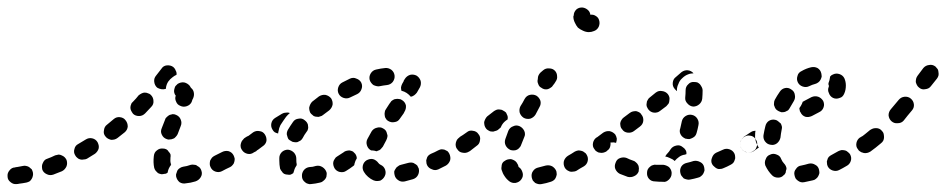

<svg xmlns="http://www.w3.org/2000/svg" viewBox="-35 -458 2504 508"><path d="M35 25Q39 24 43 22Q47 19 49 15Q51 12 52 7Q53 3 52 -2Q51 -6 49 -10Q46 -13 42 -16Q39 -18 34 -19Q30 -20 26 -19Q17 -17 10 -16Q6 -16 5 -15Q-4 -15 -10 -7Q-16 0 -15 9Q-15 18 -7 24Q0 30 9 29Q12 29 16 28Q25 27 35 25ZM496 11Q501 3 498 -6Q497 -10 494 -14Q491 -17 487 -19Q484 -22 479 -22Q475 -23 470 -22Q459 -18 450 -17Q445 -16 442 -14Q438 -12 435 -8Q433 -4 432 0Q430 4 431 9Q433 18 440 24Q448 29 457 27Q469 26 482 22Q491 19 496 11ZM141 -18Q144 -26 141 -35Q139 -39 136 -42Q133 -45 128 -47Q124 -49 120 -49Q115 -48 111 -47Q101 -42 90 -38Q86 -37 83 -34Q80 -31 78 -26Q76 -22 76 -18Q76 -13 77 -9Q80 -1 89 3Q97 7 106 4Q118 -1 129 -5Q137 -9 141 -18ZM392 3Q387 2 383 0Q380 -3 377 -6Q374 -10 373 -14Q370 -28 372 -45Q373 -55 380 -60Q387 -66 396 -65Q401 -65 405 -63Q409 -61 411 -57Q414 -54 416 -50Q417 -45 416 -41Q415 -31 417 -25Q417 -24 417 -23Q417 -23 418 -22Q417 -21 417 -21Q411 -13 409 -4Q409 -3 409 -2Q407 0 405 1Q403 2 400 2Q396 3 392 3ZM581 -22Q584 -25 585 -30Q586 -34 586 -38Q585 -43 583 -47Q579 -55 570 -58Q561 -60 553 -56Q543 -51 533 -46Q529 -44 526 -41Q523 -37 521 -33Q520 -29 520 -24Q520 -20 522 -16Q526 -7 535 -4Q544 -1 552 -5Q563 -11 574 -16Q578 -18 581 -22ZM222 -57Q225 -61 226 -65Q227 -69 226 -74Q225 -78 223 -82Q218 -90 209 -92Q200 -94 192 -89Q182 -83 172 -77Q164 -73 162 -64Q159 -55 164 -47Q166 -43 170 -40Q173 -37 178 -36Q182 -35 186 -36Q191 -36 195 -38Q205 -44 216 -51Q219 -53 222 -57ZM649 -65Q651 -69 652 -73Q653 -77 652 -82Q651 -86 649 -90Q643 -97 634 -99Q625 -101 617 -96L611 -92Q608 -89 605 -85Q603 -81 602 -77Q601 -73 602 -68Q603 -64 606 -60Q611 -53 620 -51Q629 -49 637 -55L643 -58Q646 -61 649 -65ZM303 -123Q303 -133 297 -140Q292 -147 282 -148Q273 -149 266 -143Q257 -135 248 -128Q241 -123 240 -113Q238 -104 244 -97Q247 -93 251 -91Q255 -89 259 -88Q264 -88 268 -89Q272 -90 276 -93Q285 -100 295 -108Q302 -114 303 -123ZM393 -102Q397 -93 406 -90Q410 -88 414 -89Q419 -89 423 -91Q427 -92 430 -96Q433 -99 435 -103Q439 -113 443 -124Q447 -133 443 -142Q440 -150 431 -154Q427 -156 422 -156Q418 -155 414 -154Q410 -152 407 -149Q403 -146 402 -142Q397 -130 393 -119Q389 -110 393 -102ZM371 -191Q371 -200 364 -207Q361 -210 357 -211Q353 -213 348 -213Q344 -213 340 -211Q336 -209 332 -206Q325 -197 317 -189Q313 -186 312 -182Q310 -178 310 -173Q310 -169 312 -165Q314 -161 317 -157Q323 -151 333 -151Q342 -151 349 -158Q357 -166 365 -175Q372 -182 371 -191ZM426 -213Q425 -217 426 -221Q427 -226 429 -230Q432 -233 435 -236Q443 -241 452 -240Q461 -238 467 -231Q469 -228 470 -226Q471 -225 471 -225Q471 -225 471 -225Q477 -220 478 -212Q479 -205 476 -198Q474 -195 472 -188Q468 -180 459 -177Q450 -174 442 -178Q434 -181 431 -189Q427 -197 430 -205Q427 -208 426 -213ZM373 -242Q372 -251 378 -258Q385 -267 392 -276Q397 -284 406 -285Q416 -286 423 -281Q428 -277 430 -271Q433 -266 432 -260Q427 -258 422 -254Q415 -249 410 -242Q405 -234 404 -225Q404 -224 404 -223Q398 -221 392 -222Q386 -223 381 -226Q374 -232 373 -242Z M820 21Q824 18 826 15Q829 11 829 6Q830 2 829 -2Q826 -11 818 -16Q810 -21 801 -19Q792 -16 784 -16Q775 -15 769 -8Q763 0 764 9Q764 13 766 17Q768 21 772 24Q775 27 779 28Q784 30 788 29Q800 28 812 25Q817 24 820 21ZM1071 5Q1075 -3 1073 -12Q1071 -16 1069 -20Q1066 -23 1062 -25Q1058 -28 1053 -28Q1049 -28 1045 -27Q1035 -24 1026 -22Q1021 -21 1018 -18Q1014 -16 1012 -12Q1009 -8 1008 -4Q1008 1 1009 5Q1011 14 1019 19Q1026 24 1036 22Q1046 19 1058 16Q1067 13 1071 5ZM953 19Q958 21 962 21Q966 21 971 20Q975 18 978 15Q981 12 983 8Q987 0 984 -9Q981 -18 972 -22Q968 -24 966 -27Q964 -30 960 -33Q956 -36 952 -37Q948 -38 943 -37Q939 -36 935 -34Q927 -29 925 -20Q923 -11 928 -3Q932 4 939 10Q946 16 953 19ZM726 4Q721 4 717 2Q713 0 711 -4Q708 -7 706 -12Q704 -22 704 -34Q704 -37 704 -40Q704 -49 711 -56Q718 -62 727 -62Q736 -61 743 -54Q749 -47 749 -38Q749 -36 749 -34Q749 -28 750 -24Q750 -23 750 -22Q750 -22 750 -21Q745 -14 743 -6Q742 -3 741 0Q740 1 738 2Q736 3 734 4Q730 5 726 4ZM881 -6Q874 -1 864 -3Q855 -5 850 -13Q848 -17 847 -21Q846 -26 847 -30Q848 -34 851 -38Q853 -42 857 -44Q865 -49 874 -55Q877 -58 882 -59Q886 -60 890 -60Q895 -59 899 -57Q902 -54 905 -51Q907 -48 908 -45Q909 -42 909 -39Q905 -33 903 -25Q903 -23 902 -21Q902 -20 901 -20Q901 -20 900 -19Q891 -12 881 -6ZM1156 -34Q1158 -42 1154 -51Q1152 -55 1149 -58Q1145 -60 1141 -62Q1137 -63 1132 -63Q1128 -62 1124 -60Q1115 -55 1105 -51Q1101 -49 1098 -46Q1095 -43 1094 -38Q1092 -34 1093 -30Q1093 -25 1095 -21Q1099 -13 1108 -10Q1116 -6 1125 -10Q1135 -15 1145 -20Q1153 -25 1156 -34ZM1214 -65Q1216 -69 1217 -73Q1218 -78 1217 -82Q1216 -86 1213 -90Q1208 -98 1199 -99Q1190 -101 1182 -95L1180 -94Q1177 -92 1174 -88Q1172 -84 1171 -80Q1170 -75 1171 -71Q1172 -66 1175 -63Q1180 -55 1189 -54Q1198 -52 1206 -57L1208 -59Q1212 -61 1214 -65ZM648 -62 660 -71Q668 -76 670 -85Q671 -94 666 -102Q661 -110 652 -111Q643 -113 635 -108L623 -99L617 -95Q610 -90 608 -81Q606 -72 612 -64Q614 -60 618 -58Q622 -56 626 -55Q630 -54 635 -55Q639 -56 643 -59ZM936 -73Q933 -82 937 -90Q942 -99 948 -110Q953 -118 962 -120Q971 -123 979 -118Q983 -116 986 -112Q988 -109 989 -104Q991 -100 990 -96Q989 -91 987 -87Q982 -78 978 -70Q975 -66 972 -63Q969 -60 964 -59Q963 -58 962 -58Q961 -58 960 -58Q959 -58 957 -59Q952 -60 948 -60Q948 -60 947 -60Q947 -60 947 -60Q939 -64 936 -73ZM724 -107Q723 -103 725 -98Q726 -94 728 -90Q731 -87 735 -85Q739 -82 743 -82Q748 -81 752 -82Q756 -84 760 -86Q764 -89 766 -93Q770 -101 776 -109Q779 -112 780 -117Q781 -121 780 -125Q780 -130 777 -134Q775 -137 771 -140Q764 -146 755 -144Q745 -143 740 -135Q733 -125 727 -115Q725 -112 724 -107ZM732 -159Q727 -161 722 -160Q716 -160 711 -157L693 -146Q685 -141 683 -132Q681 -123 686 -115Q688 -111 692 -108Q696 -106 700 -105Q700 -105 701 -105Q701 -105 701 -105Q701 -108 702 -111Q703 -119 707 -127Q714 -138 722 -149Q726 -154 732 -159ZM995 -183 986 -169Q983 -165 983 -161Q982 -157 983 -152Q983 -148 986 -144Q988 -140 992 -138Q1000 -133 1009 -135Q1018 -136 1023 -144L1033 -158L1035 -162Q1040 -170 1039 -179Q1037 -188 1029 -193Q1025 -196 1021 -196Q1016 -197 1012 -196Q1008 -196 1004 -193Q1000 -191 998 -187ZM786 -182Q784 -178 783 -173Q783 -169 784 -165Q785 -160 788 -157Q791 -154 795 -151Q799 -149 804 -149Q808 -148 812 -150Q817 -151 820 -154Q828 -160 836 -166Q843 -172 845 -181Q846 -190 841 -198Q835 -205 826 -207Q817 -208 809 -203Q800 -196 791 -189Q788 -186 786 -182ZM860 -227Q857 -218 861 -210Q865 -202 874 -199Q883 -196 891 -200Q901 -205 910 -209Q918 -213 921 -221Q925 -230 921 -239Q917 -247 908 -250Q900 -254 891 -250Q881 -245 871 -240Q863 -236 860 -227ZM1033 -243Q1033 -243 1033 -243Q1033 -244 1033 -244L1036 -249Q1041 -257 1050 -260Q1059 -262 1067 -258Q1075 -253 1078 -244Q1080 -235 1076 -227Q1072 -220 1068 -213Q1065 -209 1061 -206Q1057 -203 1052 -202Q1047 -208 1041 -212Q1035 -216 1027 -218Q1026 -223 1026 -227Q1027 -232 1029 -236Q1031 -240 1033 -243ZM946 -264Q941 -256 943 -247Q944 -243 947 -239Q950 -235 953 -233Q957 -231 962 -230Q966 -229 970 -230Q980 -232 989 -233Q998 -234 1004 -241Q1010 -249 1009 -258Q1008 -267 1001 -273Q993 -279 984 -278Q973 -277 960 -274Q951 -272 946 -264Z M1430 19Q1433 17 1435 13Q1437 9 1438 4Q1438 0 1437 -5Q1434 -13 1426 -18Q1418 -22 1409 -20Q1399 -17 1390 -15Q1380 -13 1375 -5Q1370 2 1372 12Q1373 16 1375 20Q1378 23 1381 26Q1385 28 1389 29Q1394 30 1398 29Q1410 27 1422 23Q1426 22 1430 19ZM1313 22Q1320 27 1329 26Q1339 24 1344 17Q1347 13 1348 9Q1349 4 1348 0Q1347 -4 1345 -8Q1343 -12 1339 -15Q1338 -15 1337 -17Q1336 -18 1336 -21Q1334 -25 1332 -28Q1329 -32 1325 -34Q1321 -36 1317 -37Q1312 -37 1308 -36Q1304 -35 1300 -32Q1296 -30 1294 -26Q1292 -22 1292 -17Q1291 -13 1292 -9Q1295 1 1300 8Q1305 16 1313 22ZM1520 -32Q1522 -41 1517 -49Q1515 -53 1511 -55Q1508 -58 1503 -59Q1499 -60 1495 -60Q1490 -59 1486 -57Q1477 -51 1468 -46Q1460 -41 1457 -32Q1455 -23 1459 -15Q1461 -11 1465 -8Q1468 -6 1473 -4Q1477 -3 1482 -4Q1486 -4 1490 -6Q1499 -12 1510 -18Q1518 -23 1520 -32ZM1580 -73Q1582 -82 1576 -90Q1574 -94 1570 -96Q1566 -98 1562 -99Q1557 -100 1553 -99Q1549 -98 1545 -95L1543 -94Q1536 -89 1534 -80Q1532 -70 1538 -63Q1540 -59 1544 -57Q1548 -54 1552 -54Q1557 -53 1561 -54Q1565 -55 1569 -57L1571 -59Q1579 -64 1580 -73ZM1235 -87Q1237 -96 1231 -103Q1226 -111 1216 -112Q1207 -114 1200 -108Q1189 -100 1182 -96Q1175 -90 1173 -81Q1171 -72 1176 -64Q1179 -61 1183 -58Q1187 -56 1191 -55Q1195 -54 1200 -55Q1204 -56 1208 -58Q1215 -63 1226 -72Q1234 -77 1235 -87ZM1303 -73Q1307 -65 1316 -61Q1320 -60 1324 -60Q1329 -60 1333 -62Q1337 -64 1340 -68Q1343 -71 1344 -75Q1348 -84 1352 -95Q1354 -99 1354 -103Q1354 -108 1352 -112Q1350 -116 1347 -119Q1344 -122 1340 -124Q1331 -128 1323 -124Q1314 -121 1310 -112Q1306 -101 1302 -90Q1299 -81 1303 -73ZM1299 -135Q1303 -139 1308 -142Q1309 -147 1308 -151Q1306 -156 1304 -160Q1301 -163 1297 -165Q1293 -168 1289 -168Q1284 -169 1280 -168Q1275 -166 1272 -164L1254 -150Q1251 -147 1249 -143Q1247 -139 1246 -135Q1246 -130 1247 -126Q1248 -122 1251 -118Q1253 -115 1257 -113Q1261 -110 1266 -110Q1270 -109 1274 -111Q1279 -112 1282 -114L1289 -120Q1289 -120 1290 -121Q1293 -129 1299 -135ZM1340 -160Q1343 -151 1351 -146Q1359 -142 1368 -144Q1377 -147 1382 -155Q1387 -164 1392 -174Q1397 -182 1395 -191Q1392 -200 1384 -205Q1376 -209 1367 -207Q1358 -205 1353 -196Q1348 -186 1342 -177Q1338 -169 1340 -160ZM1388 -250Q1388 -250 1388 -250Q1388 -255 1390 -259Q1392 -263 1395 -266L1402 -272Q1409 -278 1418 -277Q1428 -277 1434 -270Q1439 -264 1439 -256Q1440 -249 1435 -242Q1433 -238 1428 -232Q1426 -228 1422 -226Q1418 -223 1414 -222Q1410 -221 1405 -222Q1401 -223 1397 -226Q1391 -229 1389 -236Q1386 -242 1388 -249Q1388 -249 1388 -250ZM1541 -416Q1548 -412 1550 -405Q1553 -396 1549 -387Q1545 -379 1537 -376Q1530 -373 1523 -373Q1515 -373 1507 -377Q1500 -380 1494 -385Q1489 -391 1486 -398Q1482 -406 1482 -414Q1482 -416 1483 -417Q1483 -426 1490 -433Q1497 -439 1507 -438Q1514 -437 1520 -432Q1526 -427 1527 -419Q1535 -420 1541 -416Z M1740 10Q1738 14 1735 17Q1732 20 1728 22Q1724 24 1719 23Q1708 23 1698 22Q1688 22 1682 15Q1676 8 1677 -2Q1677 -6 1679 -10Q1681 -14 1685 -17Q1688 -20 1692 -21Q1697 -23 1701 -22Q1711 -22 1720 -22Q1728 -21 1735 -16Q1741 -10 1742 -2Q1742 -1 1742 0Q1742 0 1742 1Q1742 1 1742 1Q1742 6 1740 10ZM1820 8Q1824 5 1826 1Q1828 -3 1829 -7Q1829 -11 1828 -16Q1826 -25 1818 -29Q1809 -34 1800 -32Q1791 -29 1782 -27Q1773 -25 1768 -18Q1763 -10 1765 -1Q1766 4 1768 7Q1771 11 1774 14Q1778 16 1783 17Q1787 18 1791 17Q1802 15 1812 12Q1817 11 1820 8ZM1643 8Q1635 12 1626 10Q1615 6 1605 2Q1597 -2 1593 -11Q1590 -19 1594 -28Q1597 -37 1606 -40Q1615 -43 1623 -40Q1631 -36 1640 -33Q1644 -32 1647 -29Q1651 -26 1653 -22Q1655 -19 1655 -16Q1656 -12 1655 -8Q1655 -8 1655 -8Q1655 -7 1655 -7Q1655 -6 1655 -5Q1652 4 1643 8ZM1905 -27Q1908 -31 1909 -35Q1911 -39 1910 -44Q1910 -48 1908 -52Q1904 -60 1895 -63Q1886 -66 1878 -62Q1869 -58 1860 -54Q1852 -50 1849 -41Q1845 -32 1849 -24Q1851 -20 1855 -17Q1858 -14 1862 -12Q1866 -10 1871 -11Q1875 -11 1879 -13Q1889 -17 1898 -22Q1902 -24 1905 -27ZM1725 -44Q1726 -46 1727 -47Q1728 -49 1730 -51Q1735 -56 1740 -64Q1745 -71 1755 -73Q1764 -75 1771 -69Q1776 -66 1779 -61Q1782 -56 1781 -50Q1779 -50 1778 -49Q1769 -48 1762 -43Q1755 -38 1750 -32Q1745 -37 1737 -40Q1731 -43 1725 -44ZM1965 -65Q1967 -69 1968 -73Q1969 -78 1968 -82Q1967 -86 1964 -90Q1959 -98 1950 -99Q1941 -101 1933 -95Q1929 -93 1927 -89Q1924 -85 1924 -81Q1923 -76 1924 -72Q1925 -67 1927 -64Q1930 -60 1934 -58Q1938 -55 1942 -55Q1946 -54 1951 -55Q1955 -56 1959 -59Q1963 -61 1965 -65ZM1597 -91Q1596 -97 1593 -102Q1587 -109 1578 -111Q1569 -112 1561 -107Q1552 -100 1545 -95Q1541 -93 1539 -89Q1537 -85 1536 -81Q1535 -77 1536 -72Q1537 -68 1540 -64Q1541 -62 1542 -61Q1544 -59 1546 -58Q1548 -63 1552 -66Q1557 -73 1565 -77Q1573 -81 1583 -81Q1589 -82 1595 -80Q1597 -86 1597 -91ZM1769 -137Q1771 -146 1779 -151Q1787 -156 1796 -154Q1805 -152 1810 -144Q1815 -136 1813 -127Q1811 -116 1808 -106Q1807 -102 1804 -98Q1801 -95 1797 -93Q1793 -91 1789 -90Q1784 -90 1780 -91Q1780 -91 1779 -91Q1779 -91 1779 -91Q1777 -92 1775 -93Q1768 -97 1765 -104Q1762 -111 1765 -119Q1767 -127 1769 -137ZM1667 -138Q1668 -148 1662 -155Q1660 -159 1656 -161Q1652 -163 1648 -164Q1643 -164 1639 -163Q1635 -162 1631 -159L1615 -147Q1611 -144 1609 -140Q1607 -137 1606 -132Q1606 -128 1607 -123Q1608 -119 1611 -116Q1616 -108 1626 -107Q1635 -106 1642 -111L1658 -123Q1666 -129 1667 -138ZM1734 -184Q1736 -188 1736 -192Q1737 -197 1736 -201Q1735 -205 1732 -209Q1726 -216 1717 -217Q1708 -219 1700 -213L1684 -200Q1681 -198 1679 -194Q1676 -190 1676 -185Q1675 -181 1676 -177Q1678 -172 1680 -169Q1686 -161 1695 -160Q1705 -159 1712 -165L1728 -177Q1731 -180 1734 -184ZM1784 -184Q1790 -177 1799 -176Q1808 -176 1815 -182Q1822 -188 1823 -197Q1824 -208 1824 -219Q1824 -223 1822 -227Q1820 -231 1817 -235Q1814 -238 1810 -240Q1806 -241 1802 -241Q1792 -242 1786 -235Q1779 -229 1779 -219Q1779 -210 1778 -200Q1777 -191 1784 -184ZM1760 -236Q1763 -245 1770 -251Q1777 -258 1785 -261Q1792 -264 1800 -264Q1800 -264 1800 -264Q1800 -264 1800 -264Q1794 -271 1785 -272Q1776 -273 1768 -267L1753 -254Q1746 -249 1745 -239Q1744 -230 1750 -223Q1751 -221 1753 -220Q1754 -218 1756 -217Q1756 -218 1756 -220Q1756 -228 1760 -236Z M2124 15Q2128 12 2130 8Q2132 4 2133 0Q2133 -4 2132 -9Q2130 -18 2122 -22Q2114 -27 2105 -25Q2095 -22 2085 -20Q2076 -19 2071 -11Q2065 -4 2067 5Q2068 10 2070 14Q2072 17 2076 20Q2080 23 2084 24Q2088 25 2093 24Q2104 22 2116 19Q2121 18 2124 15ZM2024 12Q2014 12 2008 6Q1997 -5 1990 -20Q1987 -29 1991 -37Q1994 -46 2003 -49Q2011 -53 2020 -49Q2029 -46 2032 -37Q2035 -30 2039 -26Q2042 -23 2044 -19Q2046 -15 2046 -11Q2045 -9 2045 -8Q2044 -5 2044 -2Q2043 0 2042 2Q2041 4 2039 5Q2033 12 2024 12ZM2216 -32Q2219 -41 2214 -50Q2212 -53 2208 -56Q2205 -59 2201 -60Q2196 -61 2192 -61Q2187 -60 2183 -58Q2174 -53 2165 -48Q2161 -46 2158 -43Q2155 -40 2154 -35Q2152 -31 2153 -27Q2153 -22 2155 -18Q2159 -10 2168 -7Q2177 -4 2185 -8Q2195 -13 2205 -19Q2213 -23 2216 -32ZM2277 -73Q2279 -82 2273 -90Q2271 -94 2267 -96Q2263 -98 2259 -99Q2254 -100 2250 -99Q2246 -98 2242 -95L2240 -94Q2233 -89 2231 -80Q2229 -70 2235 -63Q2237 -59 2241 -57Q2245 -54 2249 -54Q2254 -53 2258 -54Q2262 -55 2266 -57L2268 -59Q2276 -64 2277 -73ZM1942 -55Q1933 -57 1927 -64Q1925 -68 1924 -72Q1923 -77 1924 -81Q1925 -86 1927 -89Q1930 -93 1933 -96L1951 -108Q1954 -110 1957 -111Q1961 -112 1964 -112Q1963 -108 1963 -104Q1962 -95 1964 -87Q1966 -78 1971 -70Q1972 -69 1973 -68L1959 -58Q1951 -53 1942 -55ZM1989 -84Q1995 -76 2004 -75Q2013 -73 2021 -79Q2028 -85 2030 -94Q2031 -104 2033 -114Q2034 -118 2034 -122Q2033 -127 2031 -131Q2028 -134 2024 -137Q2021 -140 2016 -141Q2007 -143 1999 -138Q1992 -133 1990 -124Q1987 -112 1985 -100Q1984 -91 1989 -84ZM2093 -191 2112 -201Q2121 -205 2130 -202Q2138 -199 2143 -191Q2147 -182 2144 -174Q2141 -165 2132 -161L2113 -151Q2104 -147 2096 -149Q2087 -152 2083 -161Q2081 -163 2081 -166Q2080 -169 2080 -172Q2082 -175 2084 -178Q2087 -183 2089 -189Q2090 -189 2091 -190Q2092 -190 2093 -191ZM2013 -186Q2012 -181 2014 -177Q2015 -173 2018 -169Q2021 -166 2025 -164Q2029 -162 2033 -161Q2038 -161 2042 -162Q2046 -164 2050 -166Q2053 -169 2055 -173Q2060 -182 2065 -190Q2070 -198 2068 -207Q2067 -216 2059 -221Q2051 -227 2042 -225Q2033 -223 2028 -215Q2021 -205 2015 -194Q2013 -190 2013 -186ZM2199 -251Q2195 -259 2186 -262Q2177 -265 2169 -261Q2167 -260 2165 -259Q2163 -257 2161 -255Q2161 -254 2161 -253Q2160 -245 2157 -238Q2157 -236 2157 -234Q2158 -233 2158 -231Q2158 -230 2158 -229Q2154 -220 2158 -212Q2161 -203 2169 -199Q2173 -197 2178 -197Q2182 -197 2187 -199Q2191 -200 2194 -203Q2197 -206 2199 -211Q2203 -220 2203 -232Q2203 -242 2199 -251ZM2075 -257Q2072 -248 2076 -240Q2080 -232 2089 -229Q2098 -226 2106 -230Q2114 -234 2122 -236Q2126 -237 2130 -240Q2134 -243 2136 -247Q2138 -251 2139 -255Q2139 -259 2138 -264Q2136 -273 2128 -278Q2120 -282 2111 -280Q2098 -277 2086 -270Q2077 -266 2075 -257Z M2302 -86Q2304 -90 2304 -95Q2304 -99 2303 -104Q2302 -108 2299 -111Q2296 -115 2292 -117Q2288 -119 2283 -119Q2279 -119 2275 -118Q2270 -116 2267 -114Q2254 -103 2242 -94Q2234 -89 2233 -79Q2231 -70 2237 -63Q2242 -55 2251 -53Q2260 -52 2268 -57Q2282 -67 2296 -79Q2300 -82 2302 -86ZM2383 -182Q2382 -191 2375 -197Q2368 -203 2358 -202Q2349 -201 2343 -194Q2332 -181 2322 -169Q2316 -162 2316 -153Q2317 -143 2324 -137Q2331 -131 2340 -132Q2350 -132 2356 -139Q2366 -152 2378 -166Q2384 -173 2383 -182ZM2448 -258Q2449 -262 2448 -267Q2448 -271 2446 -275Q2443 -279 2440 -282Q2432 -288 2423 -286Q2414 -285 2408 -278L2393 -258Q2390 -254 2389 -250Q2388 -246 2388 -241Q2389 -237 2391 -233Q2393 -229 2397 -226Q2404 -220 2413 -222Q2423 -223 2428 -230L2444 -250Q2447 -254 2448 -258Z"/></svg>

Font: FRB American Cursive Dashed Extrabold
Style: Bold Italic
Weight: 800
Italic angle: -25°
Version: Version 2.0;Modular Font Editor K font №1